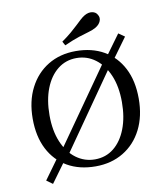

<svg xmlns="http://www.w3.org/2000/svg" viewBox="-90 -838 846 974"><g transform="rotate(-10 333.5 -351.0)"><path d="M200.8 -61.3 168.5 -85.5 471 -516.1 500.8 -491.1ZM104 61.3 72.6 38.7 162.1 -84.7 193.5 -61.3ZM506.5 -491.9 477.4 -516.9 562.1 -633.1 593.5 -611.3ZM333.1 11.3Q250 11.3 188.7 -23.8Q127.4 -58.9 93.5 -124.6Q59.7 -190.3 59.7 -281.5Q59.7 -371.8 94.4 -439.5Q129 -507.3 190.7 -544.8Q252.4 -582.3 333.9 -582.3Q416.9 -582.3 478.2 -547.2Q539.5 -512.1 573.4 -446.8Q607.3 -381.5 607.3 -289.5Q607.3 -199.2 573 -131.5Q538.7 -63.7 476.6 -26.2Q414.5 11.3 333.1 11.3ZM335.5 -24.2Q391.9 -24.2 433.1 -57.3Q474.2 -90.3 497.2 -149.6Q520.2 -208.9 520.2 -287.1Q520.2 -366.9 495.6 -425Q471 -483.1 428.2 -514.9Q385.5 -546.8 331.5 -546.8Q275.8 -546.8 234.3 -513.7Q192.7 -480.6 169.8 -421.8Q146.8 -362.9 146.8 -283.9Q146.8 -204.8 171.4 -146.4Q196 -87.9 239.1 -56Q282.3 -24.2 335.5 -24.2ZM287.1 -620.2 275.8 -641.1Q305.6 -662.1 325.8 -679.4Q346 -696.8 360.5 -710.5Q375 -724.2 386.7 -735.1Q398.4 -746 410.5 -753.2Q431.5 -765.3 450.4 -762.1Q469.4 -758.9 477.4 -743.5Q487.1 -728.2 480.2 -710.9Q473.4 -693.5 453.2 -681.5Q437.9 -672.6 416.1 -666.5Q394.4 -660.5 363.3 -650.4Q332.3 -640.3 287.1 -620.2Z"/></g></svg>

Font: Playfair 9pt
Style: Regular
Weight: 400
Designer: Claus Eggers Sørensen
Foundry: Claus Eggers Sørensen
Version: Version 2.203